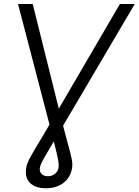

<svg xmlns="http://www.w3.org/2000/svg" viewBox="-20 -748 710 983"><path d="M72.3 -727.5H147.5L301.8 -108.4Q317.4 -47.4 329.3 -5.1Q341.3 37.1 346.9 64.9Q352.5 92.8 349.1 111.8Q343.8 145 325.4 168.2Q307.1 191.4 279.1 203.6Q251 215.8 215.3 215.8Q161.1 215.8 133.5 188.2Q106 160.6 114.3 110.8Q116.2 99.1 121.3 85.9Q126.5 72.8 135.7 55.7Q145 38.6 158.4 16.1Q171.9 -6.3 189.7 -36.1Q207.5 -65.9 230.5 -105L593.8 -727.5H669.9L272.5 -52.7Q243.2 -2.9 224.4 28.6Q205.6 60.1 195.8 79.1Q186 98.1 184.1 111.3Q181.2 129.9 192.6 142.1Q204.1 154.3 225.1 154.3Q247.1 154.3 262.2 141.1Q277.3 127.9 279.8 110.8Q281.7 97.7 278.8 78.4Q275.9 59.1 268.1 27.1Q260.3 -4.9 247.6 -55.7Z"/></svg>

Font: Inter 17pt Light
Style: Italic
Weight: 300
Italic angle: -9.3988°
Version: Version 4.001;git-66647c0bb